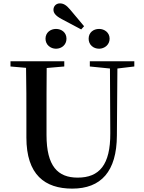

<svg xmlns="http://www.w3.org/2000/svg" viewBox="-20 -1097 849 1135"><path d="M347 -983 460 -923 477 -942 394 -1041C372 -1067 355 -1077 334 -1077C312 -1077 296 -1061 296 -1039C296 -1021 308 -1003 347 -983ZM311 -809C344 -809 373 -832 373 -868C373 -905 344 -926 311 -926C279 -926 249 -905 249 -868C249 -832 279 -809 311 -809ZM566 -809C597 -809 628 -832 628 -868C628 -905 597 -926 566 -926C532 -926 504 -905 504 -868C504 -832 532 -809 566 -809ZM511 -704 630 -692 632 -310C633 -122 567 -47 439 -47C322 -47 255 -114 255 -299V-397C255 -497 255 -597 256 -695L360 -704V-735H42V-704L134 -696C136 -596 136 -496 136 -397V-284C136 -64 245 18 407 18C577 18 670 -83 671 -296L674 -692L774 -704V-735H511Z"/></svg>

Font: Noto Serif CJK HK SemiBold
Style: Regular
Weight: 600
Designer: Ryoko NISHIZUKA 西塚涼子 (kana & ideographs); Frank Grießhammer (Latin, Greek & Cyrillic); Wenlong ZHANG 张文龙 (bopomofo); San
Foundry: Adobe
Version: Version 2.001;hotconv 1.1.0;makeotfexe 2.6.0